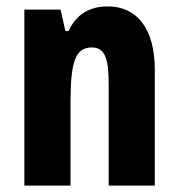

<svg xmlns="http://www.w3.org/2000/svg" viewBox="-20 -579 558 599"><path d="M316 -559C262 -559 218 -536 194 -482H184L169 -549H56V0H200V-259C200 -387 215 -431 267 -431C309 -431 319 -392 319 -317V0H463V-361C463 -489 408 -559 316 -559Z"/></svg>

Font: Noto Sans Sinhala UI ExtraCondensed ExtraBold
Style: Regular
Weight: 800
Width: 2
Designer: Jelle Bosma - Monotype Design Team
Foundry: Monotype Imaging Inc.
Version: Version 2.006